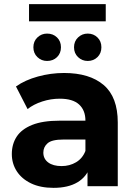

<svg xmlns="http://www.w3.org/2000/svg" viewBox="-20 -898 657 926"><path d="M402 0V-105L392 -128V-316Q392 -366 361.5 -394Q331 -422 268 -422Q225 -422 183.5 -408.5Q142 -395 113 -372L57 -481Q101 -512 163 -529Q225 -546 289 -546Q412 -546 480 -488Q548 -430 548 -307V0ZM238 8Q175 8 130 -13.5Q85 -35 61 -72Q37 -109 37 -155Q37 -203 60.5 -239Q84 -275 135 -295.5Q186 -316 268 -316H411V-225H285Q230 -225 209.5 -207Q189 -189 189 -162Q189 -132 212.5 -114.5Q236 -97 277 -97Q316 -97 347 -115.5Q378 -134 392 -170L416 -98Q399 -46 354 -19Q309 8 238 8ZM403 -604Q376 -604 356.5 -622.5Q337 -641 337 -670Q337 -699 356.5 -717.5Q376 -736 403 -736Q431 -736 450 -717.5Q469 -699 469 -670Q469 -641 450 -622.5Q431 -604 403 -604ZM207 -604Q180 -604 160.5 -622.5Q141 -641 141 -670Q141 -699 160.5 -717.5Q180 -736 207 -736Q236 -736 255 -717.5Q274 -699 274 -670Q274 -641 255 -622.5Q236 -604 207 -604ZM120 -795V-878H490V-795Z"/></svg>

Font: Montserrat Thin
Style: Bold
Weight: 700
Version: Version 9.000